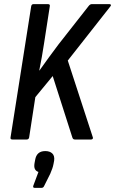

<svg xmlns="http://www.w3.org/2000/svg" viewBox="-20 -675 557 929"><path d="M40 0Q29 0 31 -10L131 -645Q133 -655 142 -655H212Q223 -655 221 -645L193 -464Q188 -432 182.5 -400Q177 -368 170 -334H171Q194 -367 217 -398Q240 -429 263 -460L409 -646Q416 -655 424 -655H510Q515 -655 516.5 -651.5Q518 -648 514 -644L308 -382L429 -11Q431 -7 428.5 -3.5Q426 0 421 0H342Q333 0 330 -10L235 -307L151 -205L121 -10Q119 0 109 0ZM148 234Q138 234 141 224L166 157Q154 153 149 143Q144 133 147 115L150 99Q157 56 199 56Q221 56 233 67.5Q245 79 242 102L239 118Q237 129 233 140.5Q229 152 223 166L194 224Q190 234 181 234Z"/></svg>

Font: Sofia Sans Condensed SemiBold
Style: Italic
Weight: 600
Italic angle: -9°
Version: Version 4.100